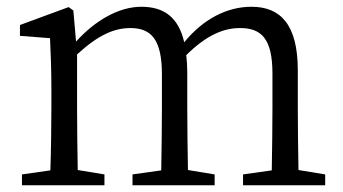

<svg xmlns="http://www.w3.org/2000/svg" viewBox="-20 -548 1016 568"><path d="M863 -45C862 -100 861 -176 861 -228V-340C861 -475 810 -528 724 -528C654 -528 583 -494 525 -423C508 -497 465 -528 398 -528C332 -528 262 -488 205 -425L197 -517L183 -527L39 -474V-442L128 -435C130 -389 132 -347 132 -283V-228C132 -177 131 -100 129 -44L45 -32V0H289V-32L210 -45C209 -100 208 -177 208 -228V-387C270 -444 317 -465 366 -465C428 -465 459 -430 459 -328V-228C459 -176 458 -99 457 -44L372 -32V0H615V-32L536 -45C535 -100 534 -176 534 -228V-332C534 -351 533 -369 531 -385C593 -446 643 -465 690 -465C753 -465 786 -434 786 -330V-228C786 -176 785 -100 784 -44L699 -32V0H942V-32Z"/></svg>

Font: Shippori Mincho
Style: Regular
Weight: 400
Designer: Bonji Tadano  Ryoko NISHIZUKA  (kana & ideographs); Frank Grießhammer (Latin, Greek & Cyrillic); Wenlong ZHANG  (bopomof
Foundry: Adobe Systems Incorporated
Version: Version 1.003;PS 1.001;hotconv 16.6.54;makeotf.lib2.5.65590